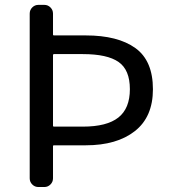

<svg xmlns="http://www.w3.org/2000/svg" viewBox="-20 -753 690 773"><path d="M134.8 0Q120.1 0 109.9 -10.3Q99.6 -20.5 99.6 -35.2V-698.2Q99.6 -712.9 109.9 -723.1Q120.1 -733.4 134.8 -733.4H158.2Q172.9 -733.4 183.1 -723.1Q193.4 -712.9 193.4 -698.2V-614.3Q193.4 -610.4 197.3 -610.4H325.2Q454.1 -610.4 524.9 -559.6Q595.7 -508.8 595.7 -393.6Q595.7 -282.2 522.9 -225.1Q450.2 -168 325.2 -168H197.3Q193.4 -168 193.4 -164.1V-35.2Q193.4 -20.5 183.1 -10.3Q172.9 0 158.2 0ZM193.4 -247.1Q193.4 -243.2 197.3 -243.2H313.5Q410.2 -243.2 456.5 -279.8Q502.9 -316.4 502.9 -394Q502.9 -471.7 457.5 -503.4Q412.1 -535.2 313.5 -535.2H197.3Q193.4 -535.2 193.4 -530.3Z"/></svg>

Font: Gen Jyuu GothicL Regular
Style: Regular
Weight: 400
Designer: [Source Han Sans]
Ryoko NISHIZUKA  (kana & ideographs); Paul D. Hunt (Latin, Greek & Cyrillic); Wenlong ZHANG  (bopomofo
Version: Version 1.002.20150607